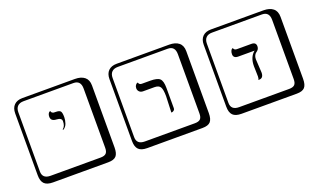

<svg xmlns="http://www.w3.org/2000/svg" viewBox="-93 -1305 3426 2067"><g transform="rotate(-20 1620.0 -271.0)"><path d="M526 -282 521 -288Q555 -312 555 -371Q555 -409 496 -412Q432 -414 432 -466Q432 -488 440 -501.5Q448 -515 456 -518L464 -520Q465 -507 474.5 -500Q484 -493 492.5 -492Q501 -491 517 -491Q557 -491 570 -475Q583 -459 583 -408Q583 -374 570.5 -337Q558 -300 526 -282ZM229 -718Q184 -718 160 -694Q136 -670 136 -625V53Q136 136 229 136H801Q846 136 865 117Q884 98 884 53V-625Q884 -718 801 -718ZM980 84Q980 153 953.5 182.5Q927 212 861 212H229Q161 212 130.5 181.5Q100 151 100 84V-625Q100 -687 134 -720.5Q168 -754 229 -754H831Q901 -754 940.5 -722Q980 -690 980 -625Z M1683 -59 1690 -244Q1690 -320 1672.5 -349Q1655 -378 1606 -378H1475Q1449 -378 1433 -394Q1417 -410 1417 -433Q1417 -454 1426.5 -467.5Q1436 -481 1445 -484L1454 -486Q1460 -459 1491 -459H1585Q1668 -459 1696 -432.5Q1724 -406 1724 -326V-93Q1724 -79 1714 -70.5Q1704 -62 1694 -60ZM1309 -718Q1264 -718 1240 -694Q1216 -670 1216 -625V53Q1216 136 1309 136H1881Q1926 136 1945 117Q1964 98 1964 53V-625Q1964 -718 1881 -718ZM2060 84Q2060 153 2033.5 182.5Q2007 212 1941 212H1309Q1241 212 1210.5 181.5Q1180 151 1180 84V-625Q1180 -687 1214 -720.5Q1248 -754 1309 -754H1911Q1981 -754 2020.5 -722Q2060 -690 2060 -625Z M2734 -287Q2734 -262 2738.5 -210.5Q2743 -159 2743 -133Q2743 -68 2692 -68H2683Q2692 -81 2692 -106Q2692 -131 2690.5 -169Q2689 -207 2689 -224Q2689 -328 2753 -379H2567Q2511 -379 2511 -425Q2511 -449 2518.5 -464Q2526 -479 2534 -482L2542 -485Q2549 -459 2579 -459H2746Q2798 -459 2798 -413Q2798 -392 2788 -378Q2778 -364 2766 -357Q2754 -350 2744 -332Q2734 -314 2734 -287ZM2389 -718Q2344 -718 2320 -694Q2296 -670 2296 -625V53Q2296 136 2389 136H2961Q3006 136 3025 117Q3044 98 3044 53V-625Q3044 -718 2961 -718ZM3140 84Q3140 153 3113.5 182.5Q3087 212 3021 212H2389Q2321 212 2290.5 181.5Q2260 151 2260 84V-625Q2260 -687 2294 -720.5Q2328 -754 2389 -754H2991Q3061 -754 3100.5 -722Q3140 -690 3140 -625Z"/></g></svg>

Font: Libertinus Keyboard
Style: Regular
Weight: 700
Designer: Philipp H. Poll
Foundry: Khaled Hosny
Version: Version 6.7